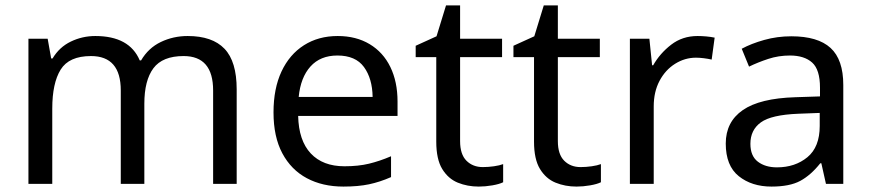

<svg xmlns="http://www.w3.org/2000/svg" viewBox="-20 -679 3215 709"><path d="M673 -546Q764 -546 809 -499Q854 -452 854 -349V0H767V-345Q767 -472 658 -472Q580 -472 546.5 -427Q513 -382 513 -296V0H426V-345Q426 -472 316 -472Q235 -472 204 -422Q173 -372 173 -278V0H85V-536H156L169 -463H174Q199 -505 241.5 -525.5Q284 -546 332 -546Q458 -546 496 -456H501Q528 -502 574 -524Q620 -546 673 -546Z M1227 -546Q1295 -546 1345 -516Q1395 -486 1421.5 -431.5Q1448 -377 1448 -304V-251H1081Q1083 -160 1127.5 -112.5Q1172 -65 1252 -65Q1303 -65 1342.5 -74.5Q1382 -84 1424 -102V-25Q1383 -7 1343 1.5Q1303 10 1248 10Q1171 10 1113 -21Q1055 -52 1022.5 -113Q990 -174 990 -264Q990 -352 1019.5 -415Q1049 -478 1102.5 -512Q1156 -546 1227 -546ZM1226 -474Q1163 -474 1126.5 -433.5Q1090 -393 1083 -321H1356Q1355 -389 1324 -431.5Q1293 -474 1226 -474Z M1763 -62Q1783 -62 1804 -65Q1825 -68 1838 -73V-6Q1824 1 1798 5.5Q1772 10 1748 10Q1706 10 1670.5 -4.5Q1635 -19 1613 -55Q1591 -91 1591 -156V-468H1515V-510L1592 -545L1627 -659H1679V-536H1834V-468H1679V-158Q1679 -109 1702.5 -85.5Q1726 -62 1763 -62Z M2124 -62Q2144 -62 2165 -65Q2186 -68 2199 -73V-6Q2185 1 2159 5.5Q2133 10 2109 10Q2067 10 2031.5 -4.5Q1996 -19 1974 -55Q1952 -91 1952 -156V-468H1876V-510L1953 -545L1988 -659H2040V-536H2195V-468H2040V-158Q2040 -109 2063.5 -85.5Q2087 -62 2124 -62Z M2556 -546Q2571 -546 2588 -544.5Q2605 -543 2619 -540L2608 -459Q2595 -462 2579 -464Q2563 -466 2550 -466Q2509 -466 2473 -443.5Q2437 -421 2415.5 -380.5Q2394 -340 2394 -286V0H2306V-536H2378L2388 -438H2392Q2417 -482 2458.5 -514Q2500 -546 2556 -546Z M2902 -545Q3000 -545 3047 -502Q3094 -459 3094 -365V0H3030L3013 -76H3009Q2974 -32 2935 -11Q2896 10 2829 10Q2756 10 2708 -28.5Q2660 -67 2660 -149Q2660 -229 2723 -272.5Q2786 -316 2917 -320L3008 -323V-355Q3008 -422 2979 -448Q2950 -474 2897 -474Q2855 -474 2817 -461.5Q2779 -449 2746 -433L2719 -499Q2754 -518 2802 -531.5Q2850 -545 2902 -545ZM3007 -262 2928 -259Q2828 -255 2789.5 -227Q2751 -199 2751 -148Q2751 -103 2778.5 -82Q2806 -61 2849 -61Q2916 -61 2961.5 -98.5Q3007 -136 3007 -214Z"/></svg>

Font: Noto Sans
Style: Regular
Weight: 400
Designer: Monotype Design Team
Foundry: Monotype Imaging Inc.
Version: Version 1.902